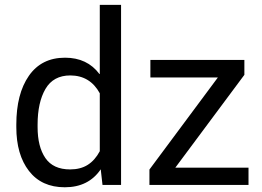

<svg xmlns="http://www.w3.org/2000/svg" viewBox="-20 -782 1106 812"><path d="M276.5 -65.5Q320.5 -65.5 351 -84.8Q381.5 -104 402 -142.5V-387.5Q361 -462.5 277.5 -463Q205.5 -463 172.2 -405.8Q139 -348.5 139 -255V-244.5Q139 -161.5 172 -113.5Q205 -65.5 276.5 -65.5ZM254 10Q156 10 102.5 -59Q49 -128 49 -244.5V-255Q49 -385 102.2 -461.5Q155.5 -538 255 -538Q349 -538 400.5 -469H402V-761.5H492V0H413.5L406 -66Q354.5 10 254 10ZM1031 0H612V-65L901.5 -454.5H616V-528.5H1013.5V-465.5L721.5 -73H1031Z"/></svg>

Font: Roberto Sans
Style: Regular
Weight: 400
Designer: Google (font) & Cristiano Sobral (main changes)
Version: Version 1.500; ttfautohint (v1.8.4.7-5d5b-dirty)